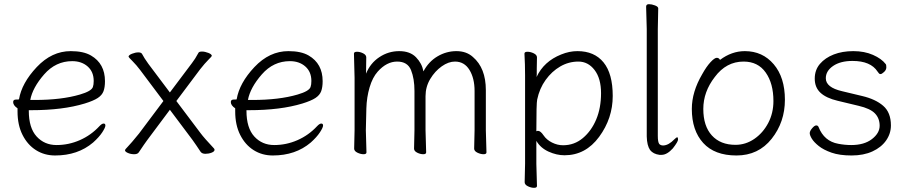

<svg xmlns="http://www.w3.org/2000/svg" viewBox="-20 -729 4349 920"><path d="M118 -201V-198Q118 -116 155.5 -75Q193 -34 251 -34Q309 -34 362.5 -57.5Q416 -81 456 -124Q468 -137 476.5 -137Q485 -137 485 -127.5Q485 -118 470 -95Q455 -72 426 -46Q353 16 244 16Q193 16 152.5 -9.5Q112 -35 88 -82.5Q64 -130 64 -195V-210Q43 -224 43 -240Q43 -252 57 -252Q71 -252 71 -253Q84 -331 156 -407.5Q228 -484 319 -484Q380 -484 416 -463Q483 -424 483 -340Q483 -311 476 -292Q469 -273 448.5 -259.5Q428 -246 386 -233Q281 -201 130 -201ZM146 -250Q275 -250 363 -276Q418 -292 425 -312Q429 -323 429 -341Q429 -385 400 -410.5Q371 -436 326 -436Q247 -436 191.5 -372.5Q136 -309 125 -250Z M794 -203 685 -57Q673 -41 645 1Q639 10 623 10Q607 10 593 4Q579 -2 579 -9Q579 -13 593 -27Q607 -41 646 -89L763 -245L652 -393Q634 -417 615 -436Q596 -455 596 -457Q596 -465 612.5 -471.5Q629 -478 643 -478Q657 -478 661 -470Q670 -452 691 -423L794 -286L900 -427Q915 -446 931 -476Q934 -482 948 -482Q962 -482 978.5 -475.5Q995 -469 995 -461Q995 -459 978 -442Q961 -425 939 -397L825 -245L941 -91Q958 -68 1005 -18Q1008 -15 1008 -11Q1008 -3 994 2.5Q980 8 964 8Q948 8 941 -2Q920 -34 902 -59Z M1161 -201V-198Q1161 -116 1198.5 -75Q1236 -34 1294 -34Q1352 -34 1405.5 -57.5Q1459 -81 1499 -124Q1511 -137 1519.5 -137Q1528 -137 1528 -127.5Q1528 -118 1513 -95Q1498 -72 1469 -46Q1396 16 1287 16Q1236 16 1195.5 -9.5Q1155 -35 1131 -82.5Q1107 -130 1107 -195V-210Q1086 -224 1086 -240Q1086 -252 1100 -252Q1114 -252 1114 -253Q1127 -331 1199 -407.5Q1271 -484 1362 -484Q1423 -484 1459 -463Q1526 -424 1526 -340Q1526 -311 1519 -292Q1512 -273 1491.5 -259.5Q1471 -246 1429 -233Q1324 -201 1173 -201ZM1189 -250Q1318 -250 1406 -276Q1461 -292 1468 -312Q1472 -323 1472 -341Q1472 -385 1443 -410.5Q1414 -436 1369 -436Q1290 -436 1234.5 -372.5Q1179 -309 1168 -250Z M2252 -17 2254 -105V-293Q2254 -354 2229.5 -394Q2205 -434 2160 -434Q2129 -434 2096.5 -411Q2064 -388 2041.5 -350.5Q2019 -313 2019 -268V-105L2022 1Q2022 10 2008 10Q1994 10 1979 2.5Q1964 -5 1964 -17L1966 -105V-293Q1966 -352 1949.5 -393Q1933 -434 1883 -434Q1833 -434 1790 -386Q1765 -358 1751 -310.5Q1737 -263 1735.5 -209.5Q1734 -156 1733 -105L1736 1Q1736 10 1722 10Q1708 10 1692.5 2.5Q1677 -5 1677 -17L1679 -105V-356L1676 -472Q1676 -481 1690.5 -481Q1705 -481 1720 -473.5Q1735 -466 1735 -454Q1735 -442 1734.5 -420.5Q1734 -399 1734 -376Q1754 -426 1797.5 -455Q1841 -484 1893 -484Q1945 -484 1973.5 -454.5Q2002 -425 2009 -387Q2034 -434 2076.5 -459Q2119 -484 2167 -484Q2215 -484 2246 -456Q2308 -403 2308 -297V-105L2311 1Q2311 10 2297 10Q2283 10 2267.5 2.5Q2252 -5 2252 -17Z M2494 144 2496 55V-368Q2496 -421 2493 -472Q2493 -481 2507.5 -481Q2522 -481 2537.5 -473.5Q2553 -466 2553 -454Q2553 -454 2552 -401Q2552 -401 2552 -372L2551 -360Q2586 -435 2669 -468Q2708 -484 2747 -484Q2828 -484 2872 -430Q2916 -376 2916 -269Q2916 -162 2851 -73.5Q2786 15 2685 15Q2647 15 2608.5 -2.5Q2570 -20 2550 -54V56L2553 162Q2553 171 2539 171Q2525 171 2509.5 163.5Q2494 156 2494 144ZM2550 -100Q2554 -102 2558 -102Q2570 -102 2584.5 -80.5Q2599 -59 2625 -46Q2651 -33 2678 -33Q2732 -33 2773 -67.5Q2814 -102 2837 -157Q2860 -212 2860 -282.5Q2860 -353 2829 -393.5Q2798 -434 2751.5 -434Q2705 -434 2664.5 -410.5Q2624 -387 2594.5 -346Q2565 -305 2554 -252Q2550 -235 2550 -100Z M3139 -39Q3146 -32 3157 -32H3159Q3184 -33 3212 -62Q3221 -71 3225 -71Q3229 -71 3229 -60.5Q3229 -50 3204 -18Q3176 13 3150 13H3140Q3110 9 3095 -10Q3080 -32 3079 -75V-590L3076 -697Q3076 -709 3089.5 -709Q3103 -709 3118.5 -703Q3134 -697 3134 -689L3132 -590V-78Q3132 -48 3139 -39Z M3430 -442Q3486 -484 3549 -484Q3634 -484 3687.5 -421Q3741 -358 3741 -251Q3741 -144 3677.5 -64Q3614 16 3509 16Q3404 16 3349.5 -44Q3295 -104 3295 -207Q3295 -289 3345 -374Q3365 -410 3384.5 -431Q3404 -452 3414.5 -452Q3425 -452 3430 -442ZM3504 -35Q3553 -35 3594.5 -63.5Q3636 -92 3661 -139.5Q3686 -187 3686 -245Q3686 -329 3649 -381.5Q3612 -434 3543 -434Q3460 -434 3405 -360Q3350 -289 3350 -207Q3350 -125 3391 -80Q3432 -35 3504 -35Z M3994 -246Q3939 -259 3911.5 -284.5Q3884 -310 3884 -352Q3884 -394 3909 -423Q3934 -452 3975 -468Q4016 -484 4069 -484Q4122 -484 4163 -466Q4204 -448 4224 -422Q4227 -419 4227 -406.5Q4227 -394 4216 -384Q4205 -374 4199.5 -374Q4194 -374 4191.5 -377.5Q4189 -381 4185 -386Q4152 -437 4065 -437Q4007 -437 3972 -413Q3937 -389 3937 -354Q3937 -310 4015 -292L4111 -269Q4175 -254 4212 -222Q4249 -190 4249 -128Q4249 -89 4226 -56Q4203 -23 4160.5 -3.5Q4118 16 4060.5 16Q4003 16 3964.5 2.5Q3926 -11 3903 -29.5Q3880 -48 3870 -64.5Q3860 -81 3860 -91Q3860 -101 3871.5 -114.5Q3883 -128 3891 -128Q3899 -128 3902 -121Q3929 -52 3997 -40Q4028 -34 4059 -34Q4121 -34 4158 -62.5Q4195 -91 4195 -126.5Q4195 -162 4172.5 -185.5Q4150 -209 4094 -222Z"/></svg>

Font: LXGW WenKai Lite Light
Style: Regular
Weight: 300
Designer: LXGW / Fontworks Inc.
Foundry: LXGW / Fontworks Inc.
Version: Version 1.511; March 25, 2025